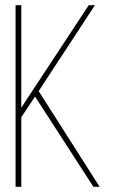

<svg xmlns="http://www.w3.org/2000/svg" viewBox="-20 -720 441 740"><path d="M340 0 115 -348 62 -268V0H40V-700H62V-305L322 -700H346L129 -369L364 0Z"/></svg>

Font: Bebas Neue Light
Style: Regular
Weight: 300
Designer: Ryoichi Tsunekawa
Foundry: Ryoichi Tsunekawa
Version: Version 001.003; ttfautohint (v1.5.65-e2d9)